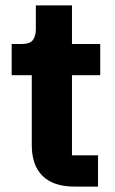

<svg xmlns="http://www.w3.org/2000/svg" viewBox="-20 -687 423 707"><path d="M341 0H253Q177 0 137 -39Q97 -78 97 -153V-410H23V-525H60Q90 -525 101 -539.5Q112 -554 112 -581V-667H245V-525H349V-410H245V-115H341Z"/></svg>

Font: IBM Plex Sans Var
Style: Regular
Weight: 400
Designer: Mike Abbink, Paul van der Laan, Pieter van Rosmalen
Foundry: Bold Monday
Version: Version 3.000